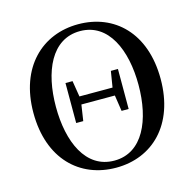

<svg xmlns="http://www.w3.org/2000/svg" viewBox="-111 -866 1008 997"><g transform="rotate(-15 393.0 -367.5)"><path d="M394 18C588 18 735 -121 735 -368C735 -616 588 -753 394 -753C200 -753 51 -613 51 -368C51 -119 199 18 394 18ZM394 -20C240 -20 172 -180 172 -368C172 -556 240 -716 394 -716C547 -716 616 -556 616 -368C616 -180 547 -20 394 -20ZM496 -260H534V-475H496L482 -389H304L290 -475H252V-260H290L303 -346H483Z"/></g></svg>

Font: Noto Serif JP SemiBold
Style: Regular
Weight: 600
Designer: Ryoko NISHIZUKA 西塚涼子 (kana & ideographs); Frank Grießhammer (Latin, Greek & Cyrillic); Wenlong ZHANG 张文龙 (bopomofo); San
Foundry: Adobe
Version: Version 2.001;hotconv 1.1.0;makeotfexe 2.6.0